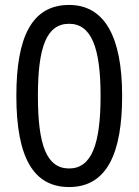

<svg xmlns="http://www.w3.org/2000/svg" viewBox="-20 -745 560 775"><path d="M473 -358C473 -595 403 -725 259 -725C108 -725 46 -595 46 -358C46 -106 117 10 259 10C412 10 473 -127 473 -358ZM133 -358C133 -553 167 -649 259 -649C349 -649 386 -552 386 -358C386 -161 349 -65 259 -65C167 -65 133 -162 133 -358Z"/></svg>

Font: Noto Sans Georgian SemiCondensed
Style: Regular
Weight: 400
Width: 4
Designer: Monotype Design Team, Akaki Razmadze
Foundry: Google LLC
Version: Version 2.005